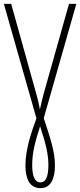

<svg xmlns="http://www.w3.org/2000/svg" viewBox="-20 -734 416 996"><path d="M190 242C244 242 265 192 265 124C265 55 243 -12 207 -121L376 -714H338L206 -246C199 -222 193 -191 187 -166C183 -191 175 -224 168 -248L38 -714H0L169 -120C144 -52 112 40 112 124C112 190 132 242 190 242ZM190 212C157 212 147 172 147 122C147 55 163 0 188 -79C217 10 231 64 231 122C231 172 222 212 190 212Z"/></svg>

Font: Noto Sans ExtraCondensed ExtraLight
Style: Regular
Weight: 200
Width: 2
Designer: Monotype Design Team
Foundry: Monotype Imaging Inc.
Version: Version 2.013